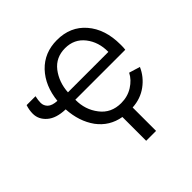

<svg xmlns="http://www.w3.org/2000/svg" viewBox="-191 -702 1059 1059"><g transform="rotate(-45 338.0 -172.5)"><path d="M243.2 -295.9Q322.3 -295.9 558.6 -295.9Q559.6 -372.1 517.6 -425.8Q475.6 -479.5 404.3 -479.5Q332 -479.5 290 -425.8Q248 -371.1 243.2 -295.9ZM22.5 -349.6Q22.5 -377.9 32.2 -407.2Q55.7 -407.2 101.6 -407.2Q95.7 -381.8 95.7 -361.3Q95.7 -338.9 112.3 -322.3Q129.9 -305.7 168.9 -303.7Q179.7 -410.2 242.2 -476.6Q305.7 -543 404.3 -543Q508.8 -543 571.3 -470.7Q634.8 -397.5 634.8 -277.3Q634.8 -271.5 634.8 -266.6Q634.8 -251 632.8 -238.3Q502.9 -238.3 243.2 -238.3Q242.2 -161.1 287.1 -103.5Q331.1 -45.9 409.2 -45.9Q460 -45.9 500 -71.3Q540 -96.7 558.6 -133.8Q580.1 -127 623 -114.3Q599.6 -60.5 550.8 -24.4Q502 11.7 436.5 15.6Q436.5 76.2 436.5 198.2Q417 198.2 359.4 198.2Q359.4 152.3 359.4 12.7Q274.4 -2 223.6 -70.3Q173.8 -139.6 168 -238.3Q96.7 -240.2 59.6 -272.5Q22.5 -304.7 22.5 -349.6Z"/></g></svg>

Font: Gothic A1
Style: Regular
Weight: 400
Designer: HanYang I&C Co.,Ltd.
Version: Version 2.50